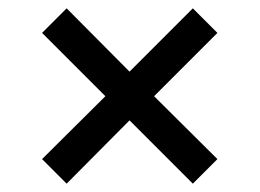

<svg xmlns="http://www.w3.org/2000/svg" viewBox="-20 -486 624 461"><path d="M140 -45 81 -104 233 -255 81 -407 140 -466 291 -314 443 -466 502 -407 350 -255 502 -104 443 -45 291 -197Z"/></svg>

Font: Archivo VF Beta
Style: Regular
Weight: 400
Designer: Hector Gatti
Foundry: Omnibus-Type
Version: Version 1.002